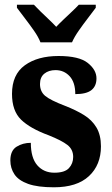

<svg xmlns="http://www.w3.org/2000/svg" viewBox="-20 -786 474 816"><path d="M209 10Q140 10 99.5 -4.5Q59 -19 41.5 -45Q24 -71 24 -104Q24 -146 50.5 -162.5Q77 -179 111 -179Q111 -115 138.5 -83.5Q166 -52 211 -52Q255 -52 273 -71.5Q291 -91 291 -119Q291 -151 266.5 -170Q242 -189 187 -211Q108 -240 69.5 -277.5Q31 -315 31 -387Q31 -469 85.5 -508.5Q140 -548 229 -548Q316 -548 353 -518.5Q390 -489 390 -453Q390 -420 368.5 -403Q347 -386 300 -386Q300 -436 276 -462Q252 -488 216 -488Q187 -488 168.5 -473Q150 -458 150 -429Q150 -397 172 -378.5Q194 -360 257 -336Q303 -318 337 -297Q371 -276 390 -244Q409 -212 409 -164Q409 -85 358 -37.5Q307 10 209 10ZM152 -606Q143 -629 124.5 -655.5Q106 -682 86 -708Q66 -734 52 -753V-766H124Q135 -754 152 -737.5Q169 -721 187.5 -703.5Q206 -686 219 -672Q232 -686 250.5 -703.5Q269 -721 286.5 -737.5Q304 -754 315 -766H387V-753Q373 -734 353 -708Q333 -682 314.5 -655.5Q296 -629 286 -606Z"/></svg>

Font: Noto Serif Bengali Condensed ExtraBold
Style: Regular
Weight: 800
Width: 3
Designer: Juan Bruce, Universal Thirst, Indian Type Foundry and the Monotype Design Team.
Foundry: Monotype Imaging Inc.
Version: Version 2.003; ttfautohint (v1.8.4.7-5d5b)